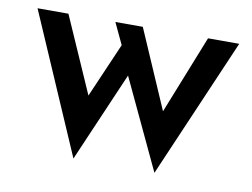

<svg xmlns="http://www.w3.org/2000/svg" viewBox="-56 -496 789 600"><g transform="rotate(10 338.0 -196.5)"><path d="M352 -418H265L297 -350L222 -177L116 -418H18L210 25L333 -260L467 25L658 -418H559L460 -169Z"/></g></svg>

Font: Reem Kufi
Style: Regular
Weight: 400
Designer: Khaled Hosny
Version: Version 0.007